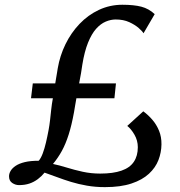

<svg xmlns="http://www.w3.org/2000/svg" viewBox="-20 -776 759 808"><path d="M421.5 11.5Q381 11.5 345.5 5.2Q310 -1 279 -10.5Q248 -20 220.2 -30.5Q192.5 -41 167.5 -49.5Q155 -34 139 -22Q123 -10 103.8 -3.5Q84.5 3 60 3Q45 3 31.5 -6Q18 -15 18 -34Q18 -45.5 24.8 -57Q31.5 -68.5 46 -78.2Q60.5 -88 84.5 -93.8Q108.5 -99.5 143 -99.5Q152.5 -110.5 160 -130.8Q167.5 -151 173.5 -176.5Q179.5 -202 184.5 -229Q188 -247.5 190.5 -269.2Q193 -291 195.5 -314.8Q198 -338.5 202.5 -362.5H110.5L118 -425H212.5Q214.5 -436.5 216.2 -447.5Q218 -458.5 219.8 -468.8Q221.5 -479 223 -488.5Q232 -541.5 255.5 -589.8Q279 -638 314.8 -675.5Q350.5 -713 396.5 -734.5Q442.5 -756 495 -756Q543.5 -756 575 -747.8Q606.5 -739.5 631 -716.5L584 -636Q579.5 -644 564 -657.8Q548.5 -671.5 524 -682.8Q499.5 -694 467 -694Q446 -694 424.8 -685Q403.5 -676 384.5 -654.8Q365.5 -633.5 350.5 -596.5Q335.5 -559.5 326.5 -504Q324.5 -489 321 -468.2Q317.5 -447.5 313 -425H468L461.5 -362.5H301.5Q298.5 -346 296 -331Q293.5 -316 291.5 -304Q281.5 -249 269 -209.8Q256.5 -170.5 240.5 -141.2Q224.5 -112 203 -86Q229.5 -80.5 261 -70.8Q292.5 -61 328 -53.2Q363.5 -45.5 401.5 -45.5Q456 -45.5 491.2 -57.8Q526.5 -70 543.2 -95Q560 -120 560 -156.5Q560 -185 545.5 -209.8Q531 -234.5 515.5 -246L583 -307.5Q603.5 -292.5 621 -272.2Q638.5 -252 649.2 -226Q660 -200 659.5 -168Q659 -134.5 646.8 -102.5Q634.5 -70.5 606.8 -44.8Q579 -19 533.5 -3.8Q488 11.5 421.5 11.5Z"/></svg>

Font: Merriweather 20pt
Style: Italic
Weight: 400
Italic angle: -7.8°
Version: Version 2.101